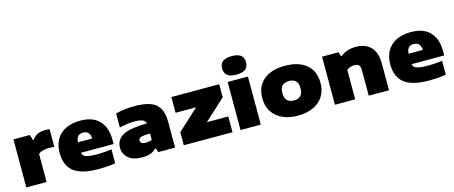

<svg xmlns="http://www.w3.org/2000/svg" viewBox="-47 -1463 5020 2122"><g transform="rotate(-15 2462.5 -402.0)"><path d="M58 0V-550H246L264 -488H274Q297.5 -524 335.5 -541.5Q373.5 -559 423 -559Q436.5 -559 450 -557.8Q463.5 -556.5 473 -555V-352Q458 -355 440.8 -356Q423.5 -357 409 -357Q376 -357 342.5 -348Q309 -339 290 -321V0Z M884 11Q690 11 601 -58Q512 -127 512 -273Q512 -359.5 547.8 -423.8Q583.5 -488 653 -523.5Q722.5 -559 824 -559Q968 -559 1041 -480Q1114 -401 1114 -265V-214H740.5Q744.5 -191 761 -177.2Q777.5 -163.5 815.2 -157.2Q853 -151 921 -151Q955.5 -151 997 -154.5Q1038.5 -158 1076 -163V-4Q1023 5 975 8Q927 11 884 11ZM820 -423Q779.5 -423 760 -401.5Q740.5 -380 739 -334H901Q897.5 -423 820 -423Z M1386 11Q1278 11 1224.5 -37.2Q1171 -85.5 1171 -156Q1171 -236.5 1237.2 -282.5Q1303.5 -328.5 1448 -335L1529.5 -339Q1521.5 -369 1491.5 -382Q1461.5 -395 1398 -395Q1363 -395 1315.8 -389.2Q1268.5 -383.5 1228 -372V-533Q1279 -546.5 1336.2 -552.8Q1393.5 -559 1440 -559Q1554 -559 1624.5 -533.8Q1695 -508.5 1727.5 -449Q1760 -389.5 1760 -287V0H1568L1553 -45H1543Q1514 -15 1473.2 -2Q1432.5 11 1386 11ZM1400 -175Q1400 -158 1415.2 -147Q1430.5 -136 1462 -136Q1478.5 -136 1497.5 -139Q1516.5 -142 1533 -150V-222L1471 -219Q1431.5 -217 1415.8 -205.5Q1400 -194 1400 -175Z M1860 0V-150L2100 -370H1865V-550H2412V-400L2172 -180H2417V0Z M2509 0V-550H2741V0ZM2625 -603Q2554 -603 2521 -630.2Q2488 -657.5 2488 -709Q2488 -761 2521 -788Q2554 -815 2625 -815Q2696.5 -815 2729.2 -788Q2762 -761 2762 -709Q2762 -657.5 2729.2 -630.2Q2696.5 -603 2625 -603Z M3165 11Q3064.5 11 2989.8 -23.5Q2915 -58 2873.5 -122Q2832 -186 2832 -275Q2832 -408.5 2919 -483.8Q3006 -559 3165 -559Q3324 -559 3411 -483.8Q3498 -408.5 3498 -275Q3498 -186 3456.8 -122Q3415.5 -58 3340.5 -23.5Q3265.5 11 3165 11ZM3165 -163Q3216 -163 3242.5 -190.2Q3269 -217.5 3269 -275Q3269 -333 3242.5 -359Q3216 -385 3165 -385Q3114 -385 3087.5 -359Q3061 -333 3061 -275Q3061 -217.5 3087.5 -190.2Q3114 -163 3165 -163Z M3589 0V-550H3778L3792 -502H3802Q3834.5 -529 3880 -544Q3925.5 -559 3978 -559Q4045 -559 4097 -532.8Q4149 -506.5 4178.5 -450.2Q4208 -394 4208 -304V0H3976V-291Q3976 -334.5 3959 -350.8Q3942 -367 3909 -367Q3883 -367 3859.5 -358.2Q3836 -349.5 3821 -335V0Z M4667 11Q4473 11 4384 -58Q4295 -127 4295 -273Q4295 -359.5 4330.8 -423.8Q4366.5 -488 4436 -523.5Q4505.5 -559 4607 -559Q4751 -559 4824 -480Q4897 -401 4897 -265V-214H4523.5Q4527.5 -191 4544 -177.2Q4560.5 -163.5 4598.2 -157.2Q4636 -151 4704 -151Q4738.5 -151 4780 -154.5Q4821.5 -158 4859 -163V-4Q4806 5 4758 8Q4710 11 4667 11ZM4603 -423Q4562.5 -423 4543 -401.5Q4523.5 -380 4522 -334H4684Q4680.5 -423 4603 -423Z"/></g></svg>

Font: Encode Sans Exp Black
Style: Regular
Weight: 900
Width: 7
Designer: Multiple Designers
Foundry: Impallari Type
Version: Version 3.002; ttfautohint (v1.8.3) -l 8 -r 50 -G 200 -x 14 